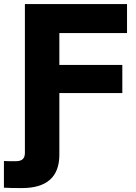

<svg xmlns="http://www.w3.org/2000/svg" viewBox="-77 -748 688 974"><path d="M-57.1 204.1V68.8Q-47.4 69.3 -31.2 69.6Q-15.1 69.8 2.4 69.8Q26.9 69.8 38.1 59.6Q49.3 49.3 49.3 27.8V-58.1H224.1V37.1Q224.1 121.1 176.5 163.6Q128.9 206.1 34.2 206.1Q5.9 206.1 -17.8 205.6Q-41.5 205.1 -57.1 204.1ZM49.3 0V-727.5H567.4V-580.1H224.1V-418.5H543.5V-275.9H224.1V0Z"/></svg>

Font: Inter 28pt ExtraBold
Style: Regular
Weight: 800
Designer: Rasmus Andersson
Foundry: rsms
Version: Version 4.001;git-66647c0bb